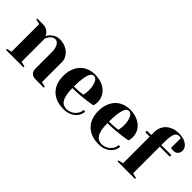

<svg xmlns="http://www.w3.org/2000/svg" viewBox="44 -1434 2167 2167"><g transform="rotate(45 1127.5 -350.0)"><path d="M425 -350Q425 -384 418 -408.5Q411 -433 400.5 -449Q390 -465 376.5 -472.5Q363 -480 350 -480Q327 -480 310 -467.5Q293 -455 282 -440Q269 -422 260 -400V-30L320 -15V0H40V-15L100 -30V-470L40 -485V-500H130Q165 -500 187.5 -488Q210 -476 223 -462Q238 -445 245 -425Q258 -450 278 -470Q295 -487 322.5 -501Q350 -515 390 -515Q433 -515 469 -501Q505 -487 530.5 -464Q556 -441 570.5 -411.5Q585 -382 585 -350V-30L645 -15V0H515Q425 0 425 -90Z M875 -250Q909 -250 935 -251.5Q961 -253 979 -255Q1000 -257 1015 -260Q1017 -270 1020 -282Q1022 -293 1023.5 -306.5Q1025 -320 1025 -335Q1025 -380 1018 -410.5Q1011 -441 1000.5 -460Q990 -479 976.5 -487Q963 -495 950 -495Q937 -495 923.5 -485.5Q910 -476 899.5 -449.5Q889 -423 882 -375Q875 -327 875 -250ZM975 15Q847 15 776 -55.5Q705 -126 705 -250Q705 -312 723 -361Q741 -410 773 -444.5Q805 -479 850.5 -497Q896 -515 950 -515Q1006 -515 1050.5 -499Q1095 -483 1126 -456Q1157 -429 1173.5 -392.5Q1190 -356 1190 -315Q1190 -301 1188.5 -290.5Q1187 -280 1185 -272Q1182 -262 1180 -255Q1136 -246 1087 -240Q1045 -234 990 -229.5Q935 -225 875 -225Q875 -163 884 -121.5Q893 -80 909 -55.5Q925 -31 947 -20.5Q969 -10 995 -10Q1025 -10 1051.5 -21Q1078 -32 1097.5 -50.5Q1117 -69 1128.5 -92.5Q1140 -116 1140 -140H1165Q1165 -110 1151.5 -82Q1138 -54 1113 -32.5Q1088 -11 1053 2Q1018 15 975 15Z M1435 -250Q1469 -250 1495 -251.5Q1521 -253 1539 -255Q1560 -257 1575 -260Q1577 -270 1580 -282Q1582 -293 1583.5 -306.5Q1585 -320 1585 -335Q1585 -380 1578 -410.5Q1571 -441 1560.5 -460Q1550 -479 1536.5 -487Q1523 -495 1510 -495Q1497 -495 1483.5 -485.5Q1470 -476 1459.5 -449.5Q1449 -423 1442 -375Q1435 -327 1435 -250ZM1535 15Q1407 15 1336 -55.5Q1265 -126 1265 -250Q1265 -312 1283 -361Q1301 -410 1333 -444.5Q1365 -479 1410.5 -497Q1456 -515 1510 -515Q1566 -515 1610.5 -499Q1655 -483 1686 -456Q1717 -429 1733.5 -392.5Q1750 -356 1750 -315Q1750 -301 1748.5 -290.5Q1747 -280 1745 -272Q1742 -262 1740 -255Q1696 -246 1647 -240Q1605 -234 1550 -229.5Q1495 -225 1435 -225Q1435 -163 1444 -121.5Q1453 -80 1469 -55.5Q1485 -31 1507 -20.5Q1529 -10 1555 -10Q1585 -10 1611.5 -21Q1638 -32 1657.5 -50.5Q1677 -69 1688.5 -92.5Q1700 -116 1700 -140H1725Q1725 -110 1711.5 -82Q1698 -54 1673 -32.5Q1648 -11 1613 2Q1578 15 1535 15Z M1810 -455V-480H1880V-530Q1880 -569 1894.5 -603Q1909 -637 1936 -662Q1963 -687 2002 -701Q2041 -715 2090 -715Q2131 -715 2162 -705.5Q2193 -696 2213.5 -680.5Q2234 -665 2244.5 -645.5Q2255 -626 2255 -605Q2255 -571 2234.5 -550.5Q2214 -530 2180 -530Q2172 -530 2164.5 -530.5Q2157 -531 2152 -532Q2145 -533 2140 -535V-690Q2136 -691 2131 -692Q2126 -693 2120.5 -694Q2115 -695 2110 -695Q2095 -695 2082 -688Q2069 -681 2060 -663Q2051 -645 2045.5 -613Q2040 -581 2040 -530V-480H2200V-455H2040V-30L2100 -15V0H1820V-15L1880 -30V-455Z"/></g></svg>

Font: Yeseva One
Style: Regular
Weight: 400
Designer: Jovanny Lemonad
Foundry: Jovanny Lemonad
Version: Version 2.001; ttfautohint (v0.91) -l 8 -r 50 -G 200 -x 0 -w